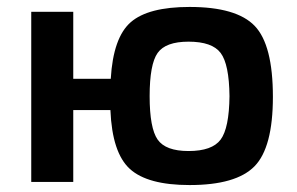

<svg xmlns="http://www.w3.org/2000/svg" viewBox="-20 -524 855 553"><path d="M526 -504Q661 -504 713.5 -449.5Q766 -395 766 -245Q766 -99 713 -45Q660 9 526 9Q405 9 354 -37.5Q303 -84 298 -207H191V0H70V-490H191V-297H299Q306 -416 356.5 -460Q407 -504 526 -504ZM523 -89Q591 -89 615.5 -122Q640 -155 641 -247Q640 -339 615.5 -371.5Q591 -404 523 -404Q457 -404 434 -371.5Q411 -339 411 -247Q411 -155 434 -122Q457 -89 523 -89Z"/></svg>

Font: Exo 2 Semi Bold
Style: Regular
Weight: 600
Designer: Natanael Gama
Version: Version 1.001;PS 001.001;hotconv 1.0.88;makeotf.lib2.5.64775